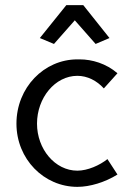

<svg xmlns="http://www.w3.org/2000/svg" viewBox="-20 -716 499 747"><path d="M238 -696 135 -568 190 -545 271 -637 352 -545 406 -568 304 -696ZM281 -485C151 -485 44 -375 44 -235C44 -97 151 11 281 11C330 11 389 -7 437 -37L398 -97C368 -73 321 -52 281 -52C194 -52 124 -136 124 -235C124 -335 194 -421 281 -421C320 -421 357 -402 384 -372L437 -431C393 -469 338 -485 290 -485Z"/></svg>

Font: Mint Spirit
Style: Regular
Weight: 400
Designer: HARENDAL Hirwen
Foundry: Arkandis Digital Foundry.
Version: Version 1.004;FFEdit